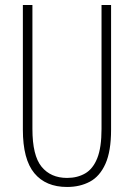

<svg xmlns="http://www.w3.org/2000/svg" viewBox="-20 -734 533 764"><path d="M422 -218Q422 -132 399.5 -82Q377 -32 337.5 -11Q298 10 247 10Q162 10 116.5 -45Q71 -100 71 -218V-714H109V-221Q109 -115 145.5 -70.5Q182 -26 247 -26Q288 -26 319 -44Q350 -62 367 -104.5Q384 -147 384 -221V-714H422Z"/></svg>

Font: Noto Sans Malayalam ExtraCondensed ExtraLight
Style: Regular
Weight: 200
Width: 2
Designer: Jelle Bosma - Monotype Design Team
Foundry: Monotype Imaging Inc.
Version: Version 2.104; ttfautohint (v1.8.4.7-5d5b)